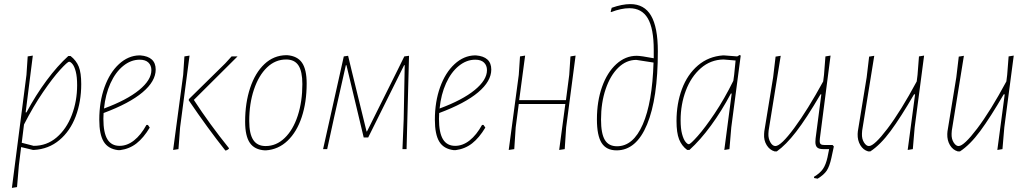

<svg xmlns="http://www.w3.org/2000/svg" viewBox="-20 -727 5019 936"><path d="M376 -317Q376 -231 349 -159.5Q322 -88 269.5 -44Q217 0 145 4H141L83 -10L72 79L63 185L38 189L109 -362L115 -452L140 -456L105 -179H109Q154 -263 207 -334.5Q260 -406 313 -454H324Q352 -432 364 -402Q376 -372 376 -317ZM356 -312Q356 -352 349.5 -377.5Q343 -403 333.5 -414.5Q324 -426 317 -426Q309 -426 273 -386.5Q237 -347 189.5 -277.5Q142 -208 97 -120L86 -31L144 -16Q208 -16 256 -57Q304 -98 330 -166Q356 -234 356 -312Z M701 -118 710 -105Q680 -55 645.5 -28Q611 -1 565 5H556Q507 -1 485.5 -36.5Q464 -72 464 -143Q464 -231 489.5 -302Q515 -373 560 -414.5Q605 -456 659 -457H664Q739 -451 739 -388Q739 -331 675 -277Q611 -223 485 -176Q484 -167 484 -148Q484 -80 503.5 -48Q523 -16 563 -16Q600 -16 633.5 -42.5Q667 -69 694 -118ZM487 -198Q598 -239 658 -288Q718 -337 718 -385Q718 -408 703.5 -422Q689 -436 661 -436Q618 -436 580.5 -405.5Q543 -375 518.5 -321Q494 -267 487 -198Z M873 -362 879 -452 904 -456 858 -106 850 0 824 4ZM925 -240Q1001 -123 1096 -5V-2Q1090 4 1081 7L1078 6Q993 -101 900 -238L901 -244L1078 -418L1109 -452H1138Z M1380 -458Q1430 -454 1452.5 -421Q1475 -388 1475 -320Q1475 -229 1451 -156.5Q1427 -84 1382 -41Q1337 2 1276 6H1271Q1221 3 1198 -30.5Q1175 -64 1175 -134Q1175 -225 1199.5 -298.5Q1224 -372 1269 -414.5Q1314 -457 1375 -458ZM1195 -137Q1195 -75 1214.5 -45Q1234 -15 1275 -15Q1327 -15 1368 -54.5Q1409 -94 1431.5 -163Q1454 -232 1454 -317Q1454 -379 1435 -408Q1416 -437 1375 -437Q1322 -437 1281.5 -398Q1241 -359 1218 -290.5Q1195 -222 1195 -137Z M1656 -452 1677 -455 1695 -380 1767 -86H1769L1919 -387L1951 -452L1974 -455L1962 0H1942L1948 -145L1953 -409H1950L1775 -57H1753L1669 -409H1666L1609 -156L1575 0H1555Z M2337 -118 2346 -105Q2316 -55 2281.5 -28Q2247 -1 2201 5H2192Q2143 -1 2121.5 -36.5Q2100 -72 2100 -143Q2100 -231 2125.5 -302Q2151 -373 2196 -414.5Q2241 -456 2295 -457H2300Q2375 -451 2375 -388Q2375 -331 2311 -277Q2247 -223 2121 -176Q2120 -167 2120 -148Q2120 -80 2139.5 -48Q2159 -16 2199 -16Q2236 -16 2269.5 -42.5Q2303 -69 2330 -118ZM2123 -198Q2234 -239 2294 -288Q2354 -337 2354 -385Q2354 -408 2339.5 -422Q2325 -436 2297 -436Q2254 -436 2216.5 -405.5Q2179 -375 2154.5 -321Q2130 -267 2123 -198Z M2786 -456 2740 -106 2733 0 2706 4 2736 -220H2509L2494 -106L2487 0L2460 4L2509 -362L2515 -452L2540 -456L2511 -239H2739L2755 -362L2761 -452Z M3053 -707Q3121 -707 3154 -650.5Q3187 -594 3187 -477Q3187 -247 3134.5 -120.5Q3082 6 2986 6Q2936 6 2913 -30Q2890 -66 2890 -145Q2890 -233 2915 -303.5Q2940 -374 2984.5 -414.5Q3029 -455 3084 -455Q3104 -455 3167 -443V-484Q3167 -588 3138 -637.5Q3109 -687 3048 -687Q3009 -687 2959 -668L2957 -670L2962 -689Q3013 -707 3053 -707ZM3166 -422 3082 -435Q3033 -435 2994 -397Q2955 -359 2932.5 -292.5Q2910 -226 2910 -144Q2910 -76 2928.5 -45Q2947 -14 2988 -14Q3067 -14 3113.5 -120.5Q3160 -227 3166 -422Z M3591 -456 3545 -106 3536 0 3511 4 3547 -271H3543Q3498 -186 3446 -115Q3394 -44 3341 4H3330Q3303 -16 3290.5 -48Q3278 -80 3278 -137Q3278 -222 3304.5 -293Q3331 -364 3382.5 -408Q3434 -452 3505 -457H3509L3574 -452L3586 -459ZM3555 -333 3559 -362 3566 -432 3507 -437Q3444 -436 3396.5 -394.5Q3349 -353 3323.5 -285.5Q3298 -218 3298 -141Q3298 -100 3305 -74Q3312 -48 3321.5 -36Q3331 -24 3338 -24Q3346 -24 3381.5 -64Q3417 -104 3464 -174Q3511 -244 3555 -333Z M4045 -13 4033 43Q4024 84 4010.5 104.5Q3997 125 3966 144L3949 141L3948 135Q3978 117 3992 96.5Q4006 76 4014 40L4022 0H3994Q3973 0 3964 -8Q3955 -16 3955 -35Q3955 -45 3956 -52L3984 -267H3980Q3911 -149 3861 -84.5Q3811 -20 3767 11H3756Q3732 4 3717.5 -19.5Q3703 -43 3705 -74L3706 -87L3749 -350L3761 -451L3786 -455L3727 -90L3726 -75Q3725 -52 3735.5 -33.5Q3746 -15 3760 -15Q3787 -15 3852 -103Q3917 -191 3993 -330L3997 -362L4004 -452L4029 -456L3977 -53Q3976 -48 3976 -40Q3976 -28 3981.5 -24Q3987 -20 4001 -20H4039Z M4485 -456 4439 -106 4430 0 4405 4 4441 -267H4436Q4371 -155 4321.5 -88Q4272 -21 4223 11H4212Q4188 4 4174 -19.5Q4160 -43 4161 -74L4162 -87L4205 -350L4217 -451L4242 -455L4183 -90L4182 -75Q4181 -50 4192 -32.5Q4203 -15 4216 -15Q4242 -15 4306.5 -100Q4371 -185 4449 -330L4453 -362L4460 -452Z M4922 -456 4876 -106 4867 0 4842 4 4878 -267H4873Q4808 -155 4758.5 -88Q4709 -21 4660 11H4649Q4625 4 4611 -19.5Q4597 -43 4598 -74L4599 -87L4642 -350L4654 -451L4679 -455L4620 -90L4619 -75Q4618 -50 4629 -32.5Q4640 -15 4653 -15Q4679 -15 4743.5 -100Q4808 -185 4886 -330L4890 -362L4897 -452Z"/></svg>

Font: Luna Sans Thin
Style: Italic
Weight: 250
Italic angle: -7°
Designer: Juan Pablo del Peral
Foundry: Huerta Tipografica
Version: Version 2.001; ttfautohint (v1.5)